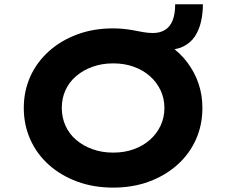

<svg xmlns="http://www.w3.org/2000/svg" viewBox="-20 -845 1031 875"><path d="M495.9 10Q406.3 10 331.8 -17.5Q257.3 -45 202.5 -94Q147.7 -143 118.1 -209.4Q88.4 -275.7 88.4 -352.9Q88.4 -430.6 118.3 -496.7Q148.3 -562.7 203.1 -611.7Q257.9 -660.7 332.1 -688.2Q406.3 -715.7 495.9 -715.7Q516.5 -715.7 541.1 -713.5Q565.6 -711.2 589.8 -706.6Q611.3 -702.6 632.8 -698.6Q654.3 -694.6 676.9 -694.6Q708.6 -694.6 731.4 -708.2Q754.3 -721.9 766.3 -751Q778.3 -780 778.3 -825.5H904.7Q904.7 -784.2 896 -746.2Q887.3 -708.3 868.1 -679.1Q848.9 -649.9 815.1 -633.1Q781.2 -616.4 729 -616.6L753.7 -636.5Q800.4 -604.9 833.8 -560.4Q867.2 -515.9 884.8 -464Q902.4 -412.1 902.4 -352.9Q902.4 -275.1 872.8 -209.1Q843.2 -143 788.4 -94Q733.6 -45 659.3 -17.5Q585.1 10 495.9 10ZM495.9 -149.5Q547.2 -149.5 589.9 -165Q632.7 -180.5 663.6 -208.1Q694.6 -235.7 712 -272.8Q729.3 -309.8 729.3 -352.9Q729.3 -396 712 -433Q694.6 -470 663.6 -497.6Q632.7 -525.2 589.9 -540.7Q547.2 -556.2 495.9 -556.2Q444.7 -556.2 401.7 -540.7Q358.8 -525.2 327 -498.1Q295.2 -471 278.4 -434Q261.6 -397 261.6 -352.9Q261.6 -309.8 278.4 -272.3Q295.2 -234.7 327 -207.6Q358.8 -180.5 401.7 -165Q444.7 -149.5 495.9 -149.5Z"/></svg>

Font: Lexend Giga
Style: Regular
Weight: 400
Designer: Bonnie Shaver-Troup, Thomas Jockin
Foundry: Lexend
Version: Version 1.007